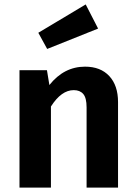

<svg xmlns="http://www.w3.org/2000/svg" viewBox="-20 -847 615 867"><path d="M423 -718 193 -626 153 -699 367 -827ZM364 -546Q434 -546 473.5 -503.5Q513 -461 513 -386V0H371V-362Q371 -405 356 -422.5Q341 -440 313 -440Q257 -440 210 -366V0H68V-530H192L203 -463Q269 -546 364 -546Z"/></svg>

Font: FiraGO SemiBold
Style: Regular
Weight: 600
Designer: bBox Type
Foundry: bBox Type GmbH
Version: Version 1.001;PS 001.001;hotconv 1.0.88;makeotf.lib2.5.64775